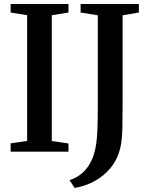

<svg xmlns="http://www.w3.org/2000/svg" viewBox="-20 -763 754 966"><path d="M116.5 -54V-686.5L33.5 -700V-743H324.5V-700L240.5 -686.5V-53.5L324.5 -41V0H33.5V-42ZM330 143.5Q357 135 380.8 118Q404.5 101 422.8 75Q441 49 452 14.5Q460 -10.5 464.2 -40Q468.5 -69.5 470.2 -112.5Q472 -155.5 472 -219.5V-686L385.5 -700V-743H678.5V-700L597 -686V-268.5Q597 -185.5 595.8 -122.2Q594.5 -59 585 -17.5Q572 37 538.8 78.8Q505.5 120.5 458.2 147Q411 173.5 355.5 182.5Z"/></svg>

Font: Merriweather 60pt SemiBold
Style: Regular
Weight: 600
Version: Version 2.100